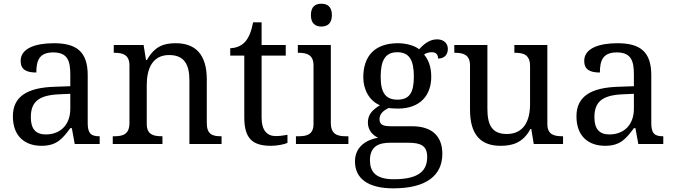

<svg xmlns="http://www.w3.org/2000/svg" viewBox="-20 -780 3656 1040"><path d="M147 -145C147 -223.6 184.1 -263.7 296.9 -269L360.8 -272V-190.9C360.8 -106 309.1 -51.8 228 -51.8C172.9 -51.8 147 -82.5 147 -145ZM268.1 -496.1C350.1 -496.1 360.8 -445.3 360.8 -373V-313L277.8 -310.1C125 -305.7 49.8 -255.9 49.8 -149.9C49.8 -40.5 116.2 9.8 205.1 9.8C288.1 9.8 319.3 -29.8 360.8 -85.9H369.1L384.8 0H520V-42H517.1C472.2 -42 455.1 -58.1 455.1 -113.8V-373C455.1 -500.5 394 -545.9 272 -545.9C172.9 -545.9 91.8 -518.6 91.8 -450.2C91.8 -403.8 121.6 -387.2 176.8 -387.2C176.8 -450.2 191.4 -496.1 268.1 -496.1Z M856.9 -42C812.5 -42 774.9 -49.8 774.9 -108.9V-319.8C774.9 -405.8 804.7 -481.9 896 -481.9C976.6 -481.9 1005.9 -432.6 1005.9 -345.2V0H1180.2V-42H1176.8C1131.8 -42 1100.1 -51.3 1100.1 -113.8V-350.1C1100.1 -486.8 1037.1 -545.9 932.1 -545.9C867.7 -545.9 817.9 -529.8 775.9 -455.1H771L757.8 -536.1H596.2V-494.1H599.1C643.6 -494.1 681.2 -484.4 681.2 -425.8V-113.8C681.2 -51.3 644 -42 599.1 -42H590.8V0H859.9V-42Z M1473.1 -43C1426.8 -43 1397 -73.7 1397 -142.1V-479H1527.8V-536.1H1397V-659.2H1351.1C1340.8 -607.9 1328.1 -575.7 1305.2 -550.8C1283.2 -527.8 1251 -519 1227.1 -519V-479H1303.2V-145C1303.2 -29.8 1347.2 9.8 1448.2 9.8C1480.5 9.8 1520 2 1537.1 -5.9V-49.8C1516.1 -45.9 1497.1 -43 1473.1 -43Z M1583 -42V0H1867.2V-42H1854C1809.1 -42 1772 -51.3 1772 -113.8V-536.1H1593.3V-494.1H1596.2C1640.6 -494.1 1678.2 -484.4 1678.2 -425.8V-108.9C1678.2 -49.8 1640.6 -42 1596.2 -42ZM1664.1 -698.2C1664.1 -651.9 1689 -636.2 1721.2 -636.2C1752 -636.2 1777.8 -651.9 1777.8 -698.2C1777.8 -745.1 1752 -759.8 1721.2 -759.8C1689 -759.8 1664.1 -745.1 1664.1 -698.2Z M2405.8 -515.1C2405.8 -543 2386.7 -566.9 2346.7 -566.9C2302.2 -566.9 2270 -534.2 2250 -513.2C2230.5 -530.3 2184.6 -545.9 2135.7 -545.9C2009.8 -545.9 1947.8 -476.1 1947.8 -360.8C1947.8 -294.4 1981 -233.4 2038.1 -210C1992.7 -182.6 1972.7 -155.8 1972.7 -116.2C1972.7 -73.2 2001 -45.9 2027.8 -34.2C1961.9 -22.5 1902.8 16.6 1902.8 94.2C1902.8 186 1971.7 240.2 2110.8 240.2C2292.5 240.2 2376 168 2376 53.2C2376 -33.2 2330.1 -96.2 2210.9 -96.2H2097.7C2062 -96.2 2035.6 -101.1 2035.6 -133.8C2035.6 -164.1 2058.1 -181.6 2084 -194.8C2094.2 -193.4 2120.1 -191.9 2135.7 -191.9C2256.8 -191.9 2315.9 -264.6 2315.9 -363.8C2315.9 -420.9 2299.8 -457 2276.9 -484.9C2290 -493.2 2302.7 -497.1 2319.8 -497.1C2346.7 -497.1 2353 -478 2353 -462.9C2389.6 -462.9 2405.8 -486.3 2405.8 -515.1ZM1983.9 87.9C1983.9 8.3 2037.6 -6.8 2093.8 -6.8H2191.9C2258.3 -6.8 2293.9 8.8 2293.9 69.8C2293.9 140.1 2255.4 190.9 2112.8 190.9C2011.2 190.9 1983.9 147 1983.9 87.9ZM2042 -363.8C2042 -453.6 2067.4 -497.1 2131.8 -497.1C2196.8 -497.1 2221.7 -455.1 2221.7 -365.2C2221.7 -277.8 2197.8 -240.2 2132.8 -240.2C2068.4 -240.2 2042 -278.3 2042 -363.8Z M2944.8 -536.1H2766.1V-494.1H2769C2814 -494.1 2851.1 -484.9 2851.1 -421.9V-215.8C2851.1 -119.6 2813 -54.2 2725.1 -54.2C2644.5 -54.2 2620.1 -103.5 2620.1 -190.9V-536.1H2440.9V-494.1H2443.8C2488.3 -494.1 2525.9 -484.4 2525.9 -425.8V-186C2525.9 -48.8 2585.4 9.8 2690.9 9.8C2754.9 9.8 2813 -5.9 2853 -81.1H2857.9L2871.1 0H3029.8V-42H3026.9C2982.4 -42 2944.8 -49.8 2944.8 -108.9Z M3199.7 -145C3199.7 -223.6 3236.8 -263.7 3349.6 -269L3413.6 -272V-190.9C3413.6 -106 3361.8 -51.8 3280.8 -51.8C3225.6 -51.8 3199.7 -82.5 3199.7 -145ZM3320.8 -496.1C3402.8 -496.1 3413.6 -445.3 3413.6 -373V-313L3330.6 -310.1C3177.7 -305.7 3102.5 -255.9 3102.5 -149.9C3102.5 -40.5 3168.9 9.8 3257.8 9.8C3340.8 9.8 3372.1 -29.8 3413.6 -85.9H3421.9L3437.5 0H3572.8V-42H3569.8C3524.9 -42 3507.8 -58.1 3507.8 -113.8V-373C3507.8 -500.5 3446.8 -545.9 3324.7 -545.9C3225.6 -545.9 3144.5 -518.6 3144.5 -450.2C3144.5 -403.8 3174.3 -387.2 3229.5 -387.2C3229.5 -450.2 3244.1 -496.1 3320.8 -496.1Z"/></svg>

Font: Gandom
Style: Regular
Weight: 400
Foundry: DejaVu fonts team - Redesigned by Saber Rastikerdar - Based on Samim Font
Version: Version 0.8